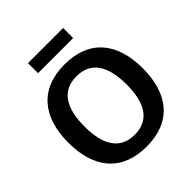

<svg xmlns="http://www.w3.org/2000/svg" viewBox="-224 -959 1112 1112"><g transform="rotate(-45 332.5 -403.0)"><path d="M475.8 -734.2V-816.7H188.3V-734.2ZM332.5 11.7C538.3 11.7 637.5 -119.2 637.5 -325C637.5 -530.8 538.3 -661.7 332.5 -661.7C127.5 -661.7 27.5 -530.8 27.5 -325C27.5 -119.2 127.5 11.7 332.5 11.7ZM332.5 -85.8C214.2 -85.8 160 -172.5 160 -325C160 -477.5 214.2 -564.2 332.5 -564.2C450.8 -564.2 505 -477.5 505 -325C505 -172.5 450.8 -85.8 332.5 -85.8Z"/></g></svg>

Font: Familjen Grotesk SemiBold
Style: Regular
Weight: 600
Designer: Anders Wikstroem, Jonas Baeckman, Matilda Gysing, Kristian Moeller
Foundry: Familjen STHLM AB
Version: Version 2.000